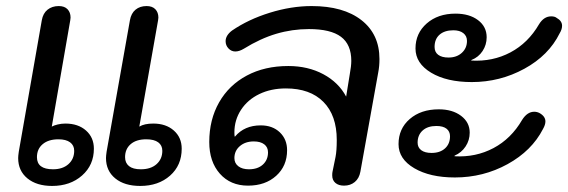

<svg xmlns="http://www.w3.org/2000/svg" viewBox="-20 -604 1876 634"><path d="M40 -82Q40 -89 42 -103L118 -537Q122 -560 137 -572Q152 -584 174 -584Q193 -584 203 -573.5Q213 -563 213 -546L212 -537L151 -186Q158 -190 170.5 -193Q183 -196 196 -196Q238 -196 264 -173Q290 -150 290 -113Q290 -59 251 -24.5Q212 10 152 10Q101 10 70.5 -15Q40 -40 40 -82ZM330 -82Q330 -89 332 -103L409 -537Q413 -560 427.5 -572Q442 -584 464 -584Q483 -584 493 -573.5Q503 -563 503 -546L502 -537L440 -186Q457 -196 486 -196Q528 -196 554 -173Q580 -150 580 -113Q580 -58 541.5 -24Q503 10 443 10Q391 10 360.5 -15Q330 -40 330 -82ZM225 -106Q225 -124 211.5 -134Q198 -144 173 -144Q140 -144 121 -128Q102 -112 102 -85Q102 -45 155 -45Q187 -45 206 -62Q225 -79 225 -106ZM516 -106Q516 -124 502.5 -134Q489 -144 463 -144Q430 -144 411.5 -128Q393 -112 393 -85Q393 -66 406 -55.5Q419 -45 445 -45Q478 -45 497 -62Q516 -79 516 -106Z M671 -135Q671 -209 703.5 -266Q736 -323 795 -354.5Q854 -386 932 -386Q997 -386 1047.5 -359Q1098 -332 1123 -285L1135 -359Q1140 -386 1140 -403Q1140 -457 1106 -482.5Q1072 -508 1000 -508Q945 -508 892.5 -492.5Q840 -477 785 -443Q770 -434 757 -434Q744 -434 734.5 -444Q725 -454 725 -468Q725 -487 746 -503Q800 -540 871 -562Q942 -584 1009 -584Q1114 -584 1173.5 -537.5Q1233 -491 1233 -409Q1233 -385 1229 -365L1170 -37Q1166 -15 1151.5 -3Q1137 9 1116 9Q1098 9 1087.5 0Q1077 -9 1077 -25Q1077 -33 1078 -37L1088 -86Q1092 -106 1092 -142Q1092 -223 1048 -267.5Q1004 -312 924 -312Q875 -312 836.5 -293.5Q798 -275 776 -241.5Q754 -208 754 -167Q754 -157 755 -153H756Q787 -190 841 -190Q880 -190 904 -167Q928 -144 928 -108Q928 -56 892 -23.5Q856 9 799 9Q741 9 706 -30.5Q671 -70 671 -135ZM865 -101Q865 -118 852.5 -127.5Q840 -137 818 -137Q790 -137 772 -121.5Q754 -106 754 -82Q754 -65 767 -55Q780 -45 802 -45Q831 -45 848 -60.5Q865 -76 865 -101Z M1352 -444Q1352 -494 1389 -526.5Q1426 -559 1484 -559Q1530 -559 1558.5 -537.5Q1587 -516 1587 -481Q1587 -456 1573.5 -435.5Q1560 -415 1537 -406L1536 -404Q1607 -400 1665.5 -431Q1724 -462 1760 -524Q1776 -550 1800 -550Q1812 -550 1818 -545Q1836 -535 1836 -519Q1836 -507 1828 -494Q1792 -421 1711.5 -377Q1631 -333 1538 -333Q1455 -333 1403.5 -364Q1352 -395 1352 -444ZM1522 -469Q1522 -485 1510 -494.5Q1498 -504 1477 -504Q1448 -504 1431.5 -489.5Q1415 -475 1415 -449Q1415 -432 1427 -423Q1439 -414 1461 -414Q1488 -414 1505 -429.5Q1522 -445 1522 -469ZM1296 -128Q1296 -179 1333 -211Q1370 -243 1429 -243Q1474 -243 1502.5 -221.5Q1531 -200 1531 -166Q1531 -141 1517.5 -120.5Q1504 -100 1481 -90V-88Q1551 -84 1609.5 -115Q1668 -146 1704 -208Q1721 -235 1744 -235Q1753 -235 1761 -231Q1781 -220 1781 -203Q1781 -192 1773 -178Q1736 -106 1656 -62Q1576 -18 1482 -18Q1400 -18 1348 -48.5Q1296 -79 1296 -128ZM1466 -154Q1466 -170 1454.5 -179Q1443 -188 1421 -188Q1392 -188 1375.5 -173Q1359 -158 1359 -133Q1359 -117 1371 -108Q1383 -99 1405 -99Q1433 -99 1449.5 -114Q1466 -129 1466 -154Z"/></svg>

Font: Kodchasan Medium
Style: Italic
Weight: 500
Italic angle: -10°
Version: Version 1.000; ttfautohint (v1.6)